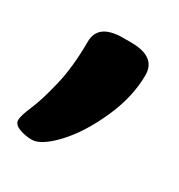

<svg xmlns="http://www.w3.org/2000/svg" viewBox="-92 -214 373 400"><g transform="rotate(30 94.5 -14.5)"><path d="M174 -110Q174 -57 148.5 -0.5Q123 56 90.5 90.5Q58 125 36 125Q20 125 5.5 119.5Q-9 114 -9 103Q-9 93 2 67.5Q13 42 24 -4Q35 -50 35 -110Q35 -154 95 -154H114Q174 -154 174 -110Z"/></g></svg>

Font: mmAsap
Style: Bold
Weight: 700
Designer: Pablo Cosgaya
Foundry: Omnibus-Type
Version: Version 1.001